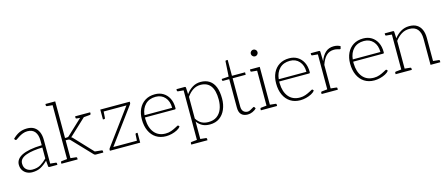

<svg xmlns="http://www.w3.org/2000/svg" viewBox="-54 -1401 5254 2253"><g transform="rotate(-15 2573.5 -274.5)"><path d="M172 8Q137 8 107 -6.5Q77 -21 58.5 -49.5Q40 -78 40 -119Q40 -151 58.5 -178Q77 -205 116 -225Q154 -244 214.5 -256Q275 -268 359 -270V-324Q359 -394 329 -433Q299 -472 238 -472Q209 -472 181.5 -461.5Q154 -451 131 -436Q108 -421 89 -408Q84 -407 80 -408Q76 -409 73 -413L65 -426Q104 -465 146 -485Q188 -505 242 -505Q295 -505 329.5 -482.5Q364 -460 381.5 -419.5Q399 -379 399 -324V0H383Q375 0 371.5 -2.5Q368 -5 367 -13L361 -81Q320 -40 276.5 -16Q233 8 172 8ZM181 -22Q241 -22 281 -46.5Q321 -71 359 -109V-242Q304 -241 253.5 -234Q203 -227 164 -213.5Q125 -200 102.5 -177.5Q80 -155 80 -121Q80 -72 110 -47Q140 -22 181 -22ZM386 0 390 -37 467 -29Q471 -29 474 -26Q477 -23 477 -18V0Z M604 0V-726H645V-281H668Q675 -281 681 -283Q687 -285 694 -292L900 -485Q906 -490 911 -493Q916 -496 925 -496H960L735 -286Q731 -282 726.5 -278Q722 -274 717 -271Q731 -264 741 -251L977 0H942Q935 0 930.5 -2.5Q926 -5 921 -10L704 -238Q696 -247 689 -250Q682 -253 667 -253H645V0ZM902 -458 900 -473 907 -496H966L921 -460ZM944 0 912 -42 949 -37ZM526 0V-18Q526 -23 529 -26Q532 -29 536 -29L612 -37L617 0ZM632 0 636 -37 713 -29Q717 -29 720 -26Q723 -23 723 -18V0ZM617 -726 612 -690 536 -697Q532 -698 529 -700.5Q526 -703 526 -708V-726ZM1008 -496V-478Q1008 -473 1004.5 -470.5Q1001 -468 997 -467L921 -460L916 -496ZM917 -496 912 -460 836 -467Q831 -468 828 -470.5Q825 -473 825 -478V-496ZM944 0 949 -37 1025 -29Q1029 -29 1032 -26Q1035 -23 1035 -18V0Z M1115 0V-16Q1115 -19 1117 -23.5Q1119 -28 1122 -32L1440 -464H1131V-496H1489V-479Q1489 -475 1487 -471Q1485 -467 1482 -463L1165 -32H1483V0ZM1164 -473 1158 -386Q1158 -382 1155.5 -379Q1153 -376 1147 -376H1131V-464ZM1451 -24 1456 -110Q1457 -114 1459.5 -117Q1462 -120 1467 -120H1483V-32Z M1798 6Q1728 6 1677.5 -26.5Q1627 -59 1599.5 -118.5Q1572 -178 1572 -258Q1572 -330 1598.5 -385.5Q1625 -441 1675 -472.5Q1725 -504 1795 -504Q1853 -504 1896 -477.5Q1939 -451 1963.5 -403Q1988 -355 1988 -287Q1988 -278 1985.5 -274.5Q1983 -271 1976 -271H1613Q1613 -266 1613 -261.5Q1613 -257 1613 -249Q1615 -146 1664 -86Q1713 -26 1801 -26Q1838 -26 1869.5 -37.5Q1901 -49 1924.5 -62Q1948 -75 1957 -79Q1964 -81 1969 -76L1978 -63Q1963 -43 1933.5 -27.5Q1904 -12 1868 -3Q1832 6 1798 6ZM1615 -298H1951Q1951 -378 1908.5 -425.5Q1866 -473 1796 -473Q1717 -473 1670 -425.5Q1623 -378 1615 -298Z M2134 177V-496H2156Q2168 -496 2169 -484L2173 -404Q2206 -450 2251 -477.5Q2296 -505 2351 -505Q2414 -505 2457.5 -476Q2501 -447 2523 -391Q2545 -335 2545 -251Q2545 -180 2520 -121Q2495 -62 2447 -28Q2399 6 2329 6Q2277 6 2239.5 -13.5Q2202 -33 2175 -71V177ZM2321 -26Q2382 -26 2422.5 -54.5Q2463 -83 2483.5 -134Q2504 -185 2504 -251Q2504 -362 2462.5 -417Q2421 -472 2340 -472Q2290 -472 2248.5 -445Q2207 -418 2175 -371V-107Q2204 -62 2239.5 -44Q2275 -26 2321 -26ZM2147 -496 2142 -460 2066 -467Q2062 -468 2059 -470.5Q2056 -473 2056 -478V-496ZM2056 177V159Q2056 154 2059 151Q2062 148 2066 148L2142 140L2147 177ZM2162 177 2166 140 2243 148Q2247 148 2250 151Q2253 154 2253 159V177Z M2789 8Q2740 8 2712.5 -19Q2685 -46 2685 -104V-449H2612Q2606 -449 2603 -452Q2600 -455 2600 -460V-474L2686 -480L2697 -662Q2697 -672 2707 -672H2726V-479H2885V-449H2726V-106Q2726 -65 2746 -45Q2766 -25 2797 -25Q2812 -25 2829 -34Q2846 -43 2859.5 -51.5Q2873 -60 2878 -60Q2882 -60 2885 -56L2896 -39Q2878 -18 2848 -5Q2818 8 2789 8Z M3027 0V-496H3068V0ZM2949 0V-18Q2949 -23 2952 -26Q2955 -29 2959 -29L3035 -37L3040 0ZM3055 0 3059 -37 3136 -29Q3140 -29 3143 -26Q3146 -23 3146 -18V0ZM3040 -496 3035 -460 2959 -467Q2955 -468 2952 -470.5Q2949 -473 2949 -478V-496ZM3047 -629Q3031 -629 3018.5 -641.5Q3006 -654 3006 -670Q3006 -687 3018 -699Q3030 -711 3046 -711Q3063 -711 3075.5 -699Q3088 -687 3088 -670Q3088 -654 3076 -641.5Q3064 -629 3047 -629Z M3429 6Q3359 6 3308.5 -26.5Q3258 -59 3230.5 -118.5Q3203 -178 3203 -258Q3203 -330 3229.5 -385.5Q3256 -441 3306 -472.5Q3356 -504 3426 -504Q3484 -504 3527 -477.5Q3570 -451 3594.5 -403Q3619 -355 3619 -287Q3619 -278 3616.5 -274.5Q3614 -271 3607 -271H3244Q3244 -266 3244 -261.5Q3244 -257 3244 -249Q3246 -146 3295 -86Q3344 -26 3432 -26Q3469 -26 3500.5 -37.5Q3532 -49 3555.5 -62Q3579 -75 3588 -79Q3595 -81 3600 -76L3609 -63Q3594 -43 3564.5 -27.5Q3535 -12 3499 -3Q3463 6 3429 6ZM3246 -298H3582Q3582 -378 3539.5 -425.5Q3497 -473 3427 -473Q3348 -473 3301 -425.5Q3254 -378 3246 -298Z M3765 0V-496H3786Q3794 -496 3797 -493Q3800 -490 3801 -482L3804 -367Q3827 -432 3867 -468.5Q3907 -505 3968 -505Q3991 -505 4010.5 -500Q4030 -495 4047 -486L4041 -459Q4040 -455 4037 -453Q4034 -451 4030 -452Q4022 -454 4002 -459.5Q3982 -465 3961 -465Q3903 -465 3866 -428Q3829 -391 3806 -322V0ZM3793 0 3797 -37 3874 -29Q3878 -29 3881 -26Q3884 -23 3884 -18V0ZM3687 0V-18Q3687 -23 3690 -26Q3693 -29 3697 -29L3773 -37L3778 0ZM3778 -496 3773 -460 3697 -467Q3693 -468 3690 -470.5Q3687 -473 3687 -478V-496Z M4328 6Q4258 6 4207.5 -26.5Q4157 -59 4129.5 -118.5Q4102 -178 4102 -258Q4102 -330 4128.5 -385.5Q4155 -441 4205 -472.5Q4255 -504 4325 -504Q4383 -504 4426 -477.5Q4469 -451 4493.5 -403Q4518 -355 4518 -287Q4518 -278 4515.5 -274.5Q4513 -271 4506 -271H4143Q4143 -266 4143 -261.5Q4143 -257 4143 -249Q4145 -146 4194 -86Q4243 -26 4331 -26Q4368 -26 4399.5 -37.5Q4431 -49 4454.5 -62Q4478 -75 4487 -79Q4494 -81 4499 -76L4508 -63Q4493 -43 4463.5 -27.5Q4434 -12 4398 -3Q4362 6 4328 6ZM4145 -298H4481Q4481 -378 4438.5 -425.5Q4396 -473 4326 -473Q4247 -473 4200 -425.5Q4153 -378 4145 -298Z M4664 0V-496H4686Q4698 -496 4699 -484L4703 -405Q4737 -450 4783 -477Q4829 -504 4885 -504Q4941 -504 4977 -481.5Q5013 -459 5031.5 -417Q5050 -375 5050 -317V0H5010V-317Q5010 -391 4977 -431.5Q4944 -472 4876 -472Q4825 -472 4782 -445.5Q4739 -419 4705 -373V0ZM4586 0V-18Q4586 -23 4589 -26Q4592 -29 4596 -29L4672 -37L4677 0ZM4692 0 4696 -37 4773 -29Q4777 -29 4780 -26Q4783 -23 4783 -18V0ZM5037 0 5042 -37 5118 -29Q5123 -29 5126 -26Q5129 -23 5129 -18V0ZM4677 -496 4672 -460 4596 -467Q4592 -468 4589 -470.5Q4586 -473 4586 -478V-496Z"/></g></svg>

Font: Aleo ExtraLight
Style: Regular
Weight: 250
Designer: Alessio Laiso
Foundry: Alessio Laiso
Version: Version 2.001;gftools[0.9.29]